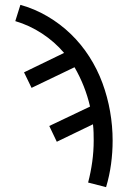

<svg xmlns="http://www.w3.org/2000/svg" viewBox="-20 -548 540 791"><path d="M417 223 343 204Q354 162 360 118.5Q366 75 366 31Q366 14 365.5 -2.5Q365 -19 363 -36L214 36L183 -29L351 -109Q341 -152 325 -192.5Q309 -233 287 -271L110 -186L79 -250L244 -330Q205 -376 153 -410Q101 -444 43 -461L64 -528Q122 -512 175 -481Q228 -450 271.5 -408Q315 -366 348 -314.5Q381 -263 402 -206Q423 -149 433.5 -89Q444 -29 444 31Q444 80 437.5 128Q431 176 417 223Z"/></svg>

Font: Iosevka SS04
Style: Regular
Weight: 400
Monospace: yes
Designer: Belleve Invis
Foundry: Belleve Invis
Version: Version 19.0.0; ttfautohint (v1.8.4)